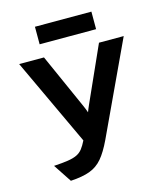

<svg xmlns="http://www.w3.org/2000/svg" viewBox="-128 -976 928 1084"><g transform="rotate(-15 335.5 -434.0)"><path d="M150.5 12 80.5 -94Q131 -97 163.2 -102Q195.5 -107 215.8 -116.8Q236 -126.5 249.8 -144Q263.5 -161.5 277.5 -190L39 -700H184L328.5 -376Q333 -366 336.8 -356.2Q340.5 -346.5 344 -336.5Q348 -347.5 352 -356.8Q356 -366 360.5 -376.5L505.5 -700H650L398 -161Q367.5 -96.5 336.8 -60.2Q306 -24 262.5 -8Q219 8 150.5 12ZM179.5 -778V-880.5H509.5V-778Z"/></g></svg>

Font: Overpass
Style: Bold
Weight: 700
Designer: Delve Withrington, Dave Bailey, Thomas Jockin
Foundry: Delve Fonts LLC
Version: Version 4.000; ttfautohint (v1.8.3)